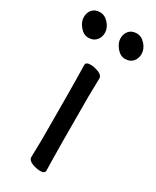

<svg xmlns="http://www.w3.org/2000/svg" viewBox="-205 -760 672 829"><g transform="rotate(30 131.0 -345.5)"><path d="M151.9 16.1Q132.8 16.1 110.8 7.6Q88.9 -1 88.9 -17.1L90.8 -105Q90.8 -368.2 87.9 -475.1Q87.9 -490.2 111.8 -490.2Q130.9 -490.2 152.3 -481.7Q173.8 -473.1 173.8 -457L171.9 -368.2Q171.9 -105 174.8 1Q174.8 16.1 151.9 16.1ZM82 -601.1Q67.9 -585.9 43.9 -585.9Q20 -585.9 1.5 -608.4Q-17.1 -630.9 -17.1 -653.8Q-17.1 -676.8 -3.7 -691.9Q9.8 -707 33.9 -707Q58.1 -707 77.1 -685.5Q96.2 -664.1 96.2 -640.1Q96.2 -616.2 82 -601.1ZM264.9 -601.1Q251 -585.9 227.1 -585.9Q203.1 -585.9 184.6 -608.4Q166 -630.9 166 -653.8Q166 -676.8 179.4 -691.9Q192.9 -707 217 -707Q241.2 -707 260 -685.5Q278.8 -664.1 278.8 -640.1Q278.8 -616.2 264.9 -601.1Z"/></g></svg>

Font: LXGW WenKai Screen
Style: Regular
Weight: 400
Designer: LXGW / Fontworks Inc.
Foundry: LXGW / Fontworks Inc.
Version: Version 1.510;January 18,2025